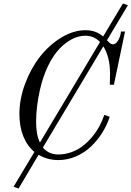

<svg xmlns="http://www.w3.org/2000/svg" viewBox="-20 -904 757 1106"><path d="M700.2 -722.2 636.2 -416H612.8Q613.8 -429.2 613.8 -479Q613.8 -575.7 575.2 -637.2L227.1 -54.2Q260.3 -14.2 315.9 -14.2Q354 -14.2 390.1 -27.1Q426.3 -40 455.3 -62Q484.4 -84 509.3 -113.5Q534.2 -143.1 551.8 -175.5Q569.3 -208 581.1 -242.2L611.8 -231Q596.7 -183.6 569.3 -139.9Q542 -96.2 504.9 -60.5Q467.8 -24.9 418.5 -3.4Q369.1 18.1 315.9 18.1Q254.9 18.1 202.1 -12.2L86.9 182.1L58.1 171.9L178.2 -28.8Q136.7 -63 114.3 -118.9Q91.8 -174.8 91.8 -247.1Q91.8 -334 124.8 -422.1Q157.7 -510.3 210.4 -577.6Q263.2 -645 333 -687.5Q402.8 -730 472.2 -730Q532.7 -730 574.2 -693.8L688 -883.8L716.8 -874L596.2 -671.9Q597.2 -670.9 600.3 -667.7Q603.5 -664.6 604.5 -663.6Q605.5 -662.6 608.2 -660.2Q610.8 -657.7 611.8 -656.7Q612.8 -655.8 615.2 -654.1Q617.7 -652.3 619.1 -651.9Q620.6 -651.4 622.6 -650.4Q624.5 -649.4 626.7 -649.2Q628.9 -648.9 630.9 -648.9Q644 -648.9 654.8 -663.1Q665.5 -677.2 670.7 -693.1Q675.8 -709 676.8 -722.2ZM188 -200.2Q188 -127.9 210 -83L556.2 -662.1Q521.5 -698.2 471.2 -698.2Q433.6 -698.2 395.5 -679Q357.4 -659.7 321.8 -622.3Q286.1 -585 256.1 -522.7Q226.1 -460.4 209 -381.8Q188 -287.1 188 -200.2Z"/></svg>

Font: Flanker Steampunk
Style: Italic
Weight: 400
Italic angle: -12°
Designer: Alexey Kryukov, Leonardo Di Lena
Foundry: Alexey Kryukov, Leonardo Di Lena
Version: 1.210